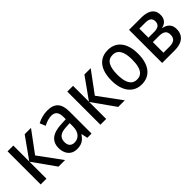

<svg xmlns="http://www.w3.org/2000/svg" viewBox="138 -1373 2208 2208"><g transform="rotate(-45 1242.5 -269.0)"><path d="M351.6 -538.6H454.1L263.7 -281.2L469.7 0H362.8L167 -275.9V0H73.2V-538.6H167V-279.8Z M729 -547.9Q816.4 -547.9 858.4 -502Q900.4 -456.1 900.4 -362.8V0H831.5L815.4 -76.7H812.5Q793.9 -48.3 772.9 -29.1Q752 -9.8 724.6 0Q697.3 9.8 659.2 9.8Q613.3 9.8 581.1 -10.3Q548.8 -30.3 531.5 -66.4Q514.2 -102.5 514.2 -150.9Q514.2 -232.4 568.8 -275.6Q623.5 -318.8 730 -322.8L807.6 -326.7V-358.4Q807.6 -419.4 785.4 -446.3Q763.2 -473.1 719.2 -473.1Q687 -473.1 655.3 -463.1Q623.5 -453.1 590.8 -435.5L562 -504.9Q597.2 -524.9 639.9 -536.4Q682.6 -547.9 729 -547.9ZM807.6 -262.7 746.6 -259.8Q673.8 -256.3 642.1 -229.2Q610.4 -202.1 610.4 -151.9Q610.4 -106.9 631.6 -85.7Q652.8 -64.5 689 -64.5Q742.2 -64.5 774.9 -102.8Q807.6 -141.1 807.6 -211.9Z M1322.8 -538.6H1425.3L1234.9 -281.2L1440.9 0H1334L1138.2 -275.9V0H1044.4V-538.6H1138.2V-279.8Z M1928.7 -270Q1928.7 -206.1 1914.6 -154.3Q1900.4 -102.5 1872.8 -65.9Q1845.2 -29.3 1804.2 -9.8Q1763.2 9.8 1709.5 9.8Q1659.2 9.8 1619.1 -9.8Q1579.1 -29.3 1551 -65.7Q1522.9 -102.1 1508.1 -153.8Q1493.2 -205.6 1493.2 -270Q1493.2 -357.9 1518.3 -420.2Q1543.5 -482.4 1592.3 -515.4Q1641.1 -548.3 1711.9 -548.3Q1778.3 -548.3 1827.1 -516.1Q1876 -483.9 1902.3 -421.9Q1928.7 -359.9 1928.7 -270ZM1588.9 -270Q1588.9 -205.6 1601.8 -160.6Q1614.7 -115.7 1641.8 -92.3Q1668.9 -68.8 1711.4 -68.8Q1753.9 -68.8 1780.8 -92Q1807.6 -115.2 1820.3 -160.2Q1833 -205.1 1833 -270Q1833 -334 1820.3 -378.4Q1807.6 -422.9 1780.8 -446Q1753.9 -469.2 1710.9 -469.2Q1647 -469.2 1617.9 -418.2Q1588.9 -367.2 1588.9 -270Z M2427.7 -403.3Q2427.7 -355.5 2403.3 -325.7Q2378.9 -295.9 2334.5 -286.1V-282.2Q2382.8 -274.9 2413.1 -243.4Q2443.4 -211.9 2443.4 -157.7Q2443.4 -109.9 2422.6 -74.2Q2401.9 -38.6 2359.1 -19.3Q2316.4 0 2250 0H2048.8V-538.6H2246.1Q2302.2 -538.6 2342.8 -524.4Q2383.3 -510.3 2405.5 -480.5Q2427.7 -450.7 2427.7 -403.3ZM2347.7 -162.6Q2347.7 -207 2320.8 -226.1Q2293.9 -245.1 2242.2 -245.1H2142.6V-72.8H2242.2Q2293.9 -72.8 2320.8 -94Q2347.7 -115.2 2347.7 -162.6ZM2333 -393.6Q2333 -428.7 2310.5 -446.8Q2288.1 -464.8 2240.2 -464.8H2142.6V-317.4H2236.3Q2285.2 -317.4 2309.1 -336.2Q2333 -355 2333 -393.6Z"/></g></svg>

Font: Open Sans SemiCondensed Medium
Style: Regular
Weight: 500
Width: 4
Designer: Monotype Design Team
Foundry: Monotype Imaging Inc.
Version: Version 3.000